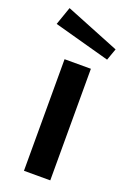

<svg xmlns="http://www.w3.org/2000/svg" viewBox="-155 -805 582 857"><g transform="rotate(20 135.5 -376.0)"><path d="M202 0V-530H77V0ZM276 -649 20 -752 -10 -666 256 -593Z"/></g></svg>

Font: Morrison SemiBold
Style: Regular
Weight: 600
Designer: Pablo Impallari, Rodrigo Fuenzalida (Modified by Dan O. Williams)
Version: Version 0.030; ttfautohint (v1.8.1)